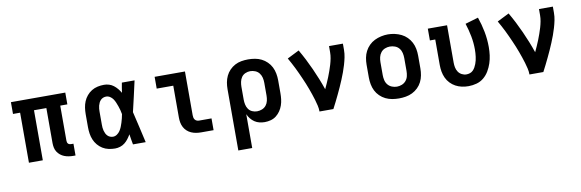

<svg xmlns="http://www.w3.org/2000/svg" viewBox="-52 -982 4904 1621"><g transform="rotate(-10 2400.0 -171.5)"><path d="M507 8Q488 8 468.5 5Q449 2 431 -5Q413 -12 397.5 -24.5Q382 -37 371.5 -53.5Q361 -70 357 -89.5Q353 -109 353 -128V-429H247V0H128V-429H67V-530H533V-429H472V-128Q472 -121 474 -114Q476 -107 481 -102Q486 -97 493 -95Q500 -93 507 -93H526V8Z M866 8Q838 8 810.5 2Q783 -4 759.5 -18.5Q736 -33 718 -54.5Q700 -76 689.5 -101.5Q679 -127 675 -154.5Q671 -182 671 -210V-320Q671 -348 675 -375.5Q679 -403 689.5 -428.5Q700 -454 718 -475.5Q736 -497 759.5 -511.5Q783 -526 810.5 -532Q838 -538 866 -538Q888 -538 909 -531.5Q930 -525 947.5 -511.5Q965 -498 979 -481Q993 -464 1004 -445Q1007 -466 1010.5 -487.5Q1014 -509 1018 -530H1127Q1112 -465 1097.5 -399Q1083 -333 1067 -268Q1084 -201 1098.5 -134Q1113 -67 1129 0H1020Q1016 -22 1012 -44.5Q1008 -67 1005 -89Q994 -70 980.5 -52Q967 -34 949.5 -20Q932 -6 910 1Q888 8 866 8ZM866 -93Q884 -93 900 -104Q916 -115 926 -130Q936 -145 943 -162Q950 -179 955.5 -197Q961 -215 965.5 -232.5Q970 -250 973 -268Q970 -286 965.5 -303Q961 -320 955 -337Q949 -354 942 -371Q935 -388 925 -402.5Q915 -417 899.5 -427Q884 -437 866 -437Q853 -437 840.5 -432Q828 -427 819 -417.5Q810 -408 804.5 -396.5Q799 -385 795.5 -372Q792 -359 791 -346Q790 -333 790 -320V-210Q790 -197 791 -184Q792 -171 795.5 -158Q799 -145 804.5 -133.5Q810 -122 819 -112.5Q828 -103 840.5 -98Q853 -93 866 -93Z M1604 0Q1582 0 1561 -3.5Q1540 -7 1520.5 -15.5Q1501 -24 1485 -38.5Q1469 -53 1459 -72Q1449 -91 1445 -112Q1441 -133 1441 -155V-429H1299V-530H1559V-155Q1559 -145 1561 -135Q1563 -125 1569 -117Q1575 -109 1584.5 -105Q1594 -101 1604 -101H1711V0Z M1887 205V-320Q1887 -349 1892 -377.5Q1897 -406 1909.5 -432.5Q1922 -459 1942.5 -480Q1963 -501 1988.5 -514.5Q2014 -528 2043 -533Q2072 -538 2101 -538Q2130 -538 2159.5 -533Q2189 -528 2215 -515Q2241 -502 2262.5 -481Q2284 -460 2297 -434Q2310 -408 2315.5 -378.5Q2321 -349 2321 -320V-210Q2321 -184 2318 -158Q2315 -132 2306.5 -107Q2298 -82 2283 -60Q2268 -38 2247.5 -22Q2227 -6 2201 1Q2175 8 2149 8Q2126 8 2103.5 2.5Q2081 -3 2062.5 -15.5Q2044 -28 2029.5 -46Q2015 -64 2006 -85V205ZM2101 -93Q2123 -93 2144 -101.5Q2165 -110 2178.5 -127Q2192 -144 2197 -166Q2202 -188 2202 -210V-320Q2202 -342 2197 -363.5Q2192 -385 2178.5 -402.5Q2165 -420 2144 -428.5Q2123 -437 2101 -437Q2080 -437 2059.5 -428Q2039 -419 2027 -401.5Q2015 -384 2010.5 -362.5Q2006 -341 2006 -320V-210Q2006 -189 2010.5 -167.5Q2015 -146 2027 -128.5Q2039 -111 2059 -102Q2079 -93 2101 -93Z M2619 0Q2619 -26 2613 -51.5Q2607 -77 2599.5 -102.5Q2592 -128 2583.5 -152.5Q2575 -177 2566 -202Q2557 -227 2547 -251Q2537 -275 2526.5 -299Q2516 -323 2505 -347Q2494 -371 2482.5 -394.5Q2471 -418 2458.5 -441Q2446 -464 2433 -487L2535 -538Q2560 -495 2582.5 -451Q2605 -407 2625.5 -361.5Q2646 -316 2664.5 -270Q2683 -224 2699 -177Q2710 -201 2721 -225Q2732 -249 2741.5 -273.5Q2751 -298 2760 -323Q2769 -348 2776.5 -373.5Q2784 -399 2789 -425Q2794 -451 2794 -477V-530H2913V-477Q2913 -445 2906.5 -413.5Q2900 -382 2891 -351.5Q2882 -321 2871 -291Q2860 -261 2847.5 -231Q2835 -201 2822 -172Q2809 -143 2795 -114Q2781 -85 2767 -56.5Q2753 -28 2738 0Z M3300 8Q3271 8 3241.5 3Q3212 -2 3185.5 -15Q3159 -28 3137.5 -49Q3116 -70 3103 -96Q3090 -122 3084.5 -151.5Q3079 -181 3079 -210V-320Q3079 -349 3084.5 -378.5Q3090 -408 3103.5 -434Q3117 -460 3138 -481Q3159 -502 3185.5 -515Q3212 -528 3241.5 -534.5Q3271 -541 3300 -541Q3329 -541 3358.5 -534.5Q3388 -528 3414.5 -515Q3441 -502 3462 -481Q3483 -460 3496.5 -434Q3510 -408 3515.5 -378.5Q3521 -349 3521 -320V-210Q3521 -181 3515.5 -151.5Q3510 -122 3497 -96Q3484 -70 3462.5 -49Q3441 -28 3414.5 -15Q3388 -2 3358.5 3Q3329 8 3300 8ZM3300 -93Q3322 -93 3343 -101.5Q3364 -110 3378 -127Q3392 -144 3397 -166Q3402 -188 3402 -210V-320Q3402 -342 3397 -364Q3392 -386 3378 -403.5Q3364 -421 3342.5 -429Q3321 -437 3299 -437Q3277 -437 3256 -428.5Q3235 -420 3221.5 -402.5Q3208 -385 3203 -363.5Q3198 -342 3198 -320V-210Q3198 -188 3203 -166Q3208 -144 3222 -127Q3236 -110 3257 -101.5Q3278 -93 3300 -93Z M3896 8Q3867 8 3839 2Q3811 -4 3786 -17.5Q3761 -31 3741 -52Q3721 -73 3709 -99Q3697 -125 3692 -153Q3687 -181 3687 -210V-429H3641V-530H3806V-210Q3806 -189 3810 -168.5Q3814 -148 3825.5 -130.5Q3837 -113 3856 -103Q3875 -93 3895 -93Q3911 -93 3926 -98Q3941 -103 3952 -114Q3963 -125 3970.5 -138.5Q3978 -152 3983.5 -166.5Q3989 -181 3992.5 -196Q3996 -211 3998 -226.5Q4000 -242 4001 -257Q4002 -272 4002 -288Q4002 -346 3991 -403Q3980 -460 3962 -515L4074 -548Q4096 -485 4108.5 -420Q4121 -355 4121 -288Q4121 -253 4116.5 -218Q4112 -183 4101 -150Q4090 -117 4072 -86.5Q4054 -56 4027 -33.5Q4000 -11 3965.5 -1.5Q3931 8 3896 8Z M4419 0Q4419 -26 4413 -51.5Q4407 -77 4399.5 -102.5Q4392 -128 4383.5 -152.5Q4375 -177 4366 -202Q4357 -227 4347 -251Q4337 -275 4326.5 -299Q4316 -323 4305 -347Q4294 -371 4282.5 -394.5Q4271 -418 4258.5 -441Q4246 -464 4233 -487L4335 -538Q4360 -495 4382.5 -451Q4405 -407 4425.5 -361.5Q4446 -316 4464.5 -270Q4483 -224 4499 -177Q4510 -201 4521 -225Q4532 -249 4541.5 -273.5Q4551 -298 4560 -323Q4569 -348 4576.5 -373.5Q4584 -399 4589 -425Q4594 -451 4594 -477V-530H4713V-477Q4713 -445 4706.5 -413.5Q4700 -382 4691 -351.5Q4682 -321 4671 -291Q4660 -261 4647.5 -231Q4635 -201 4622 -172Q4609 -143 4595 -114Q4581 -85 4567 -56.5Q4553 -28 4538 0Z"/></g></svg>

Font: Iosevka Curly Slab Extended
Style: Bold
Weight: 700
Width: 7
Monospace: yes
Designer: Belleve Invis
Foundry: Belleve Invis
Version: Version 11.1.0; ttfautohint (v1.8.3)